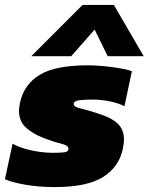

<svg xmlns="http://www.w3.org/2000/svg" viewBox="-42 -749 603 779"><path d="M85 -521 293 -729H420L541 -521H395L342 -629L247 -521ZM180 10Q116 10 61 0.5Q6 -9 -22 -22L9 -166Q30 -154 59 -145.5Q88 -137 118 -133Q148 -129 170 -129Q201 -129 218.5 -131Q236 -133 236 -146Q236 -159 205 -166.5Q174 -174 135 -189Q89 -207 62 -232.5Q35 -258 35 -300Q35 -308 36.5 -316Q38 -324 39 -332Q55 -406 118.5 -445Q182 -484 315 -484Q346 -484 380.5 -480.5Q415 -477 445 -472Q475 -467 493 -460L463 -318Q435 -332 400.5 -338.5Q366 -345 337 -345Q311 -345 285.5 -343Q260 -341 257 -329Q255 -316 283 -309.5Q311 -303 351 -290Q410 -272 435.5 -247.5Q461 -223 461 -183Q461 -174 459.5 -164.5Q458 -155 456 -144Q441 -72 376.5 -31Q312 10 180 10Z"/></svg>

Font: Kanit ExtraBold
Style: Italic
Weight: 800
Italic angle: -12°
Designer: Katatrad Team
Foundry: CadsonDemak
Version: Version 2.000; ttfautohint (v1.8.3)